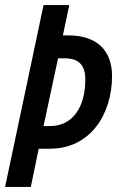

<svg xmlns="http://www.w3.org/2000/svg" viewBox="-21 -734 461 754"><path d="M-1 0H100L131 -150H175C333 -150 419 -284 419 -436C419 -533 362 -595 248 -595H226L251 -714H150ZM150 -239 207 -505H232C288 -505 314 -479 314 -422C314 -314 265 -239 176 -239Z"/></svg>

Font: Noto Sans UI Condensed Medium
Style: Italic
Weight: 500
Width: 3
Italic angle: -12°
Designer: Monotype Design Team
Foundry: Monotype Imaging Inc.
Version: Version 1.901